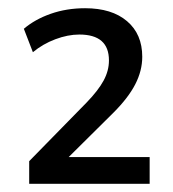

<svg xmlns="http://www.w3.org/2000/svg" viewBox="-20 -729 420 467"><path d="M51 -282V-337L191 -480Q219 -509 232 -533Q245 -557 245 -582Q245 -645 173 -645Q145 -645 114.5 -633.5Q84 -622 60 -602L38 -659Q65 -682 103.5 -695.5Q142 -709 187 -709Q252 -709 289 -677.5Q326 -646 326 -591Q326 -557 309 -524Q292 -491 256 -455L137 -337V-347H344V-282Z"/></svg>

Font: Mulish Medium
Style: Regular
Weight: 500
Designer: Vernon Adams
Foundry: Vernon Adams
Version: Version 3.603; ttfautohint (v1.8.3)